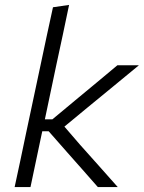

<svg xmlns="http://www.w3.org/2000/svg" viewBox="-20 -761 585 781"><path d="M39.5 0Q51.5 -55 62.5 -107Q73.5 -159 86 -219L144.5 -494L170.5 -616.5Q183.5 -676 195.5 -731.5L261 -741Q248 -680 235.5 -619.5Q222.5 -559 208.5 -494L162.5 -275.5H193L285.5 -352.5Q328.5 -388 371.8 -424Q415 -460 457.5 -495.5H545Q492.5 -452 440 -409L334 -322L242 -246L304.5 -173.5Q343.5 -130 382.2 -86.5Q421 -43 459 0H378Q347.5 -35 316.5 -70Q285.5 -104.5 254.5 -140L178 -227H152L148.5 -211Q136 -153 125.8 -103.5Q115.5 -54 104 0Z"/></svg>

Font: Heraclito Light
Style: Italic
Weight: 300
Italic angle: -12°
Designer: Kostas Bartsokas (font) & Cristiano Sobral (main changes)
Foundry: Kostas Bartsokas (font) & Cristiano Sobral (main changes)
Version: Version 1.00;July 8, 2020;FontCreator 13.0.0.2655 64-bit